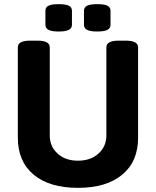

<svg xmlns="http://www.w3.org/2000/svg" viewBox="-20 -898 752 926"><path d="M449 -746Q415 -746 400 -754Q385 -762 385 -778V-846Q385 -863 400 -870.5Q415 -878 449 -878Q483 -878 498 -870.5Q513 -863 513 -846V-778Q513 -762 498 -754Q483 -746 449 -746ZM263 -746Q229 -746 214 -754Q199 -762 199 -778V-846Q199 -863 214 -870.5Q229 -878 263 -878Q297 -878 312 -870.5Q327 -863 327 -846V-778Q327 -762 312 -754Q297 -746 263 -746ZM356 8Q219 8 142.5 -55.5Q66 -119 66 -234V-670Q66 -702 126 -702H160Q220 -702 220 -670V-244Q220 -192 257.5 -157.5Q295 -123 356 -123Q417 -123 455 -157.5Q493 -192 493 -244V-670Q493 -702 553 -702H586Q646 -702 646 -670V-234Q646 -119 569.5 -55.5Q493 8 356 8Z"/></svg>

Font: Asap
Style: Bold
Weight: 700
Designer: Pablo Cosgaya
Foundry: Omnibus-Type
Version: Version 3.001; ttfautohint (v1.8.3)